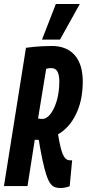

<svg xmlns="http://www.w3.org/2000/svg" viewBox="-36 -943 439 973"><path d="M-16 0 95.6 -700.8Q116.4 -703.8 137 -705.7Q157.6 -707.6 179.7 -708.8Q201.8 -710 227.2 -710Q264.2 -710 293.2 -698.3Q322.2 -686.6 342.4 -663.9Q362.6 -641.2 373 -607.4Q383.4 -573.6 383.4 -529.8Q383.4 -443.6 355.3 -378Q327.2 -312.4 278.8 -276Q230.4 -239.6 169.2 -239.6L170.4 -234Q160.6 -234 155.2 -234.3Q149.8 -234.6 146.3 -234.6Q142.8 -234.6 140.2 -234.6L103.4 0ZM272.2 10Q257.6 10 244.6 6.2Q231.6 2.4 220.6 -11.3Q209.6 -25 199.5 -54.7Q189.4 -84.4 178.6 -135.1Q167.8 -185.8 155.6 -264.4L253.4 -293.2Q259.4 -252.2 265.1 -223.6Q270.8 -195 276.7 -176.7Q282.6 -158.4 289.1 -148.2Q295.6 -138 303.5 -134.2Q311.4 -130.4 320.6 -130.4Q322.6 -130.4 324.8 -130.4Q327 -130.4 329.6 -131L317.2 0.4Q310.6 4.2 295.8 7.1Q281 10 272.2 10ZM177.6 -340.2Q200.4 -340.2 220 -365.6Q239.6 -391 252.1 -434.1Q264.6 -477.2 264.6 -530.4Q264.6 -546.2 262.2 -559Q259.8 -571.8 255 -580.4Q250.2 -589 242.6 -593.4Q235 -597.8 224.2 -597.8Q221.6 -597.8 218.4 -597.8Q215.2 -597.8 212.1 -597.3Q209 -596.8 205.6 -596Q202.2 -595.2 198 -594.2L156.8 -342.2Q160 -342.2 163.5 -341.7Q167 -341.2 170.7 -340.7Q174.4 -340.2 177.6 -340.2ZM176.8 -742.3 247.1 -922.8H368.5L268 -742.3Z"/></svg>

Font: Georama ExtraCondensed Thin
Style: Italic
Weight: 100
Width: 2
Italic angle: -9°
Designer: Jean-Baptiste Levee
Foundry: Production Type
Version: Version 1.001